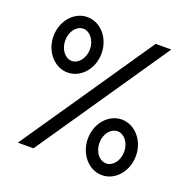

<svg xmlns="http://www.w3.org/2000/svg" viewBox="-135 -890 1014 1029"><g transform="rotate(20 372.0 -375.0)"><path d="M192 -444C268 -444 329 -515 329 -602C329 -689 268 -760 192 -760C116 -760 55 -689 55 -602C55 -515 116 -444 192 -444ZM584 -750 71 0H160L673 -750ZM192 -510C154 -510 122 -551 122 -602C122 -653 154 -694 192 -694C230 -694 263 -653 263 -602C263 -551 230 -510 192 -510ZM553 10C629 10 690 -61 690 -149C690 -236 629 -307 553 -307C477 -307 416 -236 416 -149C416 -61 477 10 553 10ZM553 -57C514 -57 482 -97 482 -149C482 -200 514 -240 553 -240C591 -240 623 -200 623 -149C623 -97 591 -57 553 -57Z"/></g></svg>

Font: Oakes
Style: Regular
Weight: 400
Designer: Samuel Oakes
Foundry: Samuel Oakes
Version: Version 1.003;PS 001.003;hotconv 1.0.88;makeotf.lib2.5.64775